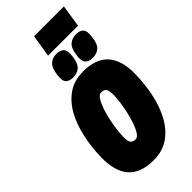

<svg xmlns="http://www.w3.org/2000/svg" viewBox="-335 -1149 1219 1219"><g transform="rotate(-45 275.0 -539.0)"><path d="M247 8Q129 8 74.5 -55.5Q20 -119 23 -242Q25 -331 43 -414.5Q61 -498 97.5 -564Q134 -630 190.5 -669Q247 -708 326 -708Q444 -708 498.5 -644.5Q553 -581 550 -459Q548 -369 530 -285.5Q512 -202 475.5 -136Q439 -70 382.5 -31Q326 8 247 8ZM259 -167Q275 -167 290 -189Q305 -211 317.5 -246Q330 -281 339.5 -322Q349 -363 354 -402Q359 -441 359 -469Q359 -508 348 -520.5Q337 -533 314 -533Q297 -533 282 -511Q267 -489 254.5 -454Q242 -419 233 -378Q224 -337 219 -298Q214 -259 214 -231Q214 -192 225 -179.5Q236 -167 259 -167ZM432 -725Q400 -725 382 -742.5Q364 -760 371 -809Q378 -865 402 -886Q426 -907 462 -907Q496 -907 512.5 -889.5Q529 -872 522 -821Q516 -767 492.5 -746Q469 -725 432 -725ZM256 -725Q223 -725 206 -742Q189 -759 196 -808Q203 -864 226.5 -885.5Q250 -907 286 -907Q319 -907 336.5 -889.5Q354 -872 347 -821Q340 -766 316.5 -745.5Q293 -725 256 -725ZM241 -936 265 -1086H533L510 -936Z"/></g></svg>

Font: Georama Semi Condensed Black
Style: Italic
Weight: 900
Width: 4
Italic angle: -9°
Designer: Jean-Baptiste Levee
Foundry: Production Type
Version: Version 1.000